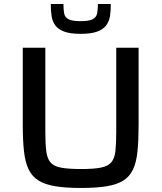

<svg xmlns="http://www.w3.org/2000/svg" viewBox="-20 -925 803 953"><path d="M382 8Q306 8 254.5 -0.5Q203 -9 171 -29Q139 -49 122 -84.5Q105 -120 99 -174.5Q93 -229 93 -306V-688H205V-272Q205 -213 209.5 -176Q214 -139 230 -119.5Q246 -100 282.5 -93Q319 -86 382 -86Q445 -86 480.5 -93Q516 -100 532.5 -119.5Q549 -139 553 -176Q557 -213 557 -272V-688H668V-306Q668 -229 662.5 -174.5Q657 -120 640.5 -84.5Q624 -49 592.5 -29Q561 -9 509.5 -0.5Q458 8 382 8ZM380 -757Q329 -757 299 -768Q269 -779 254.5 -799Q240 -819 236 -845.5Q232 -872 232 -905H295Q295 -877 298.5 -858Q302 -839 320 -829.5Q338 -820 380 -820Q422 -820 440 -829.5Q458 -839 462 -858Q466 -877 466 -905H530Q530 -872 526 -845.5Q522 -819 507 -799Q492 -779 462 -768Q432 -757 380 -757Z"/></svg>

Font: Saira SemiExpanded Medium
Style: Regular
Weight: 500
Width: 6
Designer: Hector Gatti with collaboration of the Omnibus-Type team
Foundry: Omnibus-Type
Version: Version 1.101